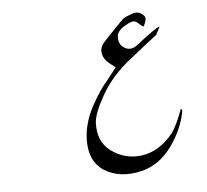

<svg xmlns="http://www.w3.org/2000/svg" viewBox="-39 -556 535 497"><g transform="rotate(-5 228.5 -307.5)"><path d="M229.5 -308.6Q204.1 -263.7 203.1 -239.3Q201.2 -192.4 233.4 -167Q270.5 -139.6 314.5 -145.5Q361.3 -152.3 396.5 -196.3Q407.2 -210 422.9 -250Q422.9 -251 423.8 -252.9Q423.8 -255.9 425.8 -255.9Q427.7 -255.9 428.2 -253.9L428.7 -252Q422.9 -215.8 401.4 -179.7Q366.2 -119.1 310.5 -105.5Q253.9 -91.8 212.9 -117.2Q168 -146.5 177.7 -219.7Q183.6 -255.9 203.1 -290Q221.7 -323.2 239.3 -343.8Q263.7 -374 266.6 -378.9Q248 -392.6 244.1 -397.5Q233.4 -409.2 233.4 -424.8Q233.4 -431.6 239.3 -441.4Q245.1 -449.2 277.3 -482.4Q277.3 -482.4 296.9 -502Q302.7 -506.8 323.2 -513.7Q335 -517.6 344.2 -511.7Q353.5 -505.9 354.5 -500Q356.4 -494.1 348.6 -478.5Q347.7 -475.6 335.9 -486.3Q330.1 -492.2 324.2 -493.2Q315.4 -493.2 300.8 -484.4Q280.3 -472.7 279.3 -458Q278.3 -441.4 287.1 -432.6Q303.7 -417 322.3 -427.7Q323.2 -427.7 354.5 -452.1Q374 -466.8 386.7 -473.6Q386.7 -473.6 387.7 -473.6Q387.7 -473.6 388.7 -473.6V-472.7Q378.9 -453.1 378.4 -453.1Q377.9 -453.1 344.7 -426.8Q328.1 -413.1 311.5 -400.4Q257.8 -359.4 229.5 -308.6Z"/></g></svg>

Font: Urdu Khush Khati
Style: Regular
Weight: 400
Version: Version 001.500